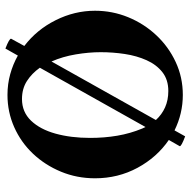

<svg xmlns="http://www.w3.org/2000/svg" viewBox="-17 -683 718 724"><g transform="rotate(90 342.0 -321.0)"><path d="M163.1 17.6Q125 2.9 126 -3.9L153.3 -53.7Q91.8 -100.6 56.2 -171.9Q20.5 -243.2 20.5 -320.3Q20.5 -385.7 44.9 -445.3Q69.3 -504.9 112.8 -551.3Q156.2 -597.7 213.9 -624.5Q271.5 -651.4 337.9 -651.4Q408.2 -651.4 471.7 -620.1L494.1 -660.2Q533.2 -645.5 531.2 -639.6L507.8 -598.6Q573.2 -553.7 612.8 -480.5Q652.3 -407.2 652.3 -320.3Q652.3 -252 627.4 -191.9Q602.5 -131.8 559.6 -86.4Q516.6 -41 459.5 -15.6Q402.3 9.8 337.9 9.8Q296.9 9.8 259.8 -0.5Q222.7 -10.7 189.5 -29.3ZM176.8 -341.8Q176.8 -296.9 185.1 -247.6Q193.4 -198.2 211.9 -156.2L432.6 -549.8Q412.1 -572.3 384.8 -584.5Q357.4 -596.7 323.2 -596.7Q280.3 -596.7 252 -574.2Q223.6 -551.8 207 -514.6Q190.4 -477.5 183.6 -432.6Q176.8 -387.7 176.8 -341.8ZM353.5 -44.9Q402.3 -44.9 435.1 -79.1Q467.8 -113.3 483.9 -171.4Q500 -229.5 500 -301.8Q500 -355.5 491.7 -404.3Q483.4 -453.1 464.8 -498Q461.9 -504.9 459 -510.7L235.4 -112.3Q256.8 -82 285.6 -63.5Q314.5 -44.9 353.5 -44.9Z"/></g></svg>

Font: Crimson Text Bold
Style: Bold
Weight: 700
Designer: Sebastian Kosch
Foundry: Sebastian Kosch
Version: Version 1.10 July 1, 2025